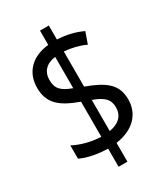

<svg xmlns="http://www.w3.org/2000/svg" viewBox="-200 -851 872 999"><g transform="rotate(-30 236.0 -351.0)"><path d="M209 -51V58H262V-55C368 -70 428 -133 428 -221C428 -312 373 -352 262 -393V-604C309 -600 350 -590 388 -572L412 -640C368 -661 319 -673 262 -676V-760H209V-674C111 -665 47 -604 47 -510C47 -420 94 -374 209 -333V-122C149 -124 87 -142 47 -164V-84C86 -65 145 -52 209 -51ZM209 -602V-414C144 -438 123 -461 123 -514C123 -561 152 -595 209 -602ZM262 -126V-313C328 -289 352 -264 352 -216C352 -170 323 -136 262 -126Z"/></g></svg>

Font: Noto Sans Lao Looped Condensed
Style: Regular
Weight: 400
Width: 3
Designer: Mark Frömberg, Ben Mitchell
Foundry: The Fontpad Ltd
Version: Version 1.003